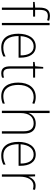

<svg xmlns="http://www.w3.org/2000/svg" viewBox="1101 -1906 815 3057"><g transform="rotate(90 1508.5 -377.5)"><path d="M244 -497V-529H137V-596C137 -694 164 -732 234 -732C256 -732 281 -728 302 -720L311 -752C289 -759 265 -765 234 -765C139 -765 101 -709 101 -598V-530L11 -522V-497H101V0H137V-497Z M381 0V-760H345V0Z M720 -539C585 -539 517 -420 517 -261C517 -99 585 10 734 10C791 10 835 -1 879 -23V-59C827 -33 789 -23 735 -23C616 -23 553 -109 554 -266H898V-296C898 -430 845 -539 720 -539ZM720 -506C818 -506 863 -418 862 -298H555C565 -435 626 -506 720 -506Z M1150 -23C1091 -23 1072 -61 1072 -135V-497H1216V-529H1072V-658H1046L1035 -530L966 -521V-497H1036V-133C1036 -40 1065 10 1147 10C1176 10 1198 4 1217 -3V-35C1200 -28 1177 -23 1150 -23Z M1512 10C1558 10 1600 0 1630 -14V-47C1596 -33 1555 -23 1513 -23C1387 -23 1332 -123 1332 -261C1332 -413 1405 -506 1525 -506C1558 -506 1592 -499 1624 -484L1634 -516C1603 -531 1567 -539 1525 -539C1383 -539 1295 -433 1295 -260C1295 -97 1365 10 1512 10Z M1780 -502V-760H1743V0H1780V-297C1780 -439 1845 -506 1944 -506C2023 -506 2070 -460 2070 -349V0H2107V-353C2107 -480 2049 -539 1946 -539C1853 -539 1801 -485 1780 -427H1777C1779 -453 1780 -473 1780 -502Z M2442 -539C2307 -539 2239 -420 2239 -261C2239 -99 2307 10 2456 10C2513 10 2557 -1 2601 -23V-59C2549 -33 2511 -23 2457 -23C2338 -23 2275 -109 2276 -266H2620V-296C2620 -430 2567 -539 2442 -539ZM2442 -506C2540 -506 2585 -418 2584 -298H2277C2287 -435 2348 -506 2442 -506Z M2937 -537C2860 -537 2814 -483 2794 -424H2792L2788 -529H2757V0H2793V-289C2793 -408 2842 -503 2936 -503C2959 -503 2977 -499 2996 -493L3003 -527C2983 -534 2961 -537 2937 -537Z"/></g></svg>

Font: Noto Sans Bengali SemiCondensed ExtraLight
Style: Regular
Weight: 200
Width: 4
Designer: Joana Ranito - Universal Thirst; Jelle Bosma - Monotype Design Team
Foundry: Universal Thirst ehf.
Version: Version 3.000